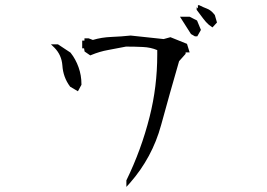

<svg xmlns="http://www.w3.org/2000/svg" viewBox="-20 -736 1040 747"><path d="M471.7 -8.8V-34.2Q529.8 -153.3 562 -281.2Q591.8 -398.4 591.8 -523.4Q591.8 -532.2 591.8 -541Q566.9 -551.8 535.4 -553.2Q503.9 -554.7 470.2 -554.7L400.9 -541.5Q367.7 -535.6 335 -522L331.1 -520.5L309.1 -535.6L307.1 -547.9H299.8V-578.1H308.6V-586.9H324.7L341.3 -580.6Q375 -590.8 413.3 -592.3Q451.7 -593.8 488.3 -597.7L616.7 -584L643.1 -591.3L707.5 -565.4L717.8 -532.2H702.1V-526.4L676.8 -498Q641.1 -375 606.7 -249Q572.3 -123 485.4 -23.9ZM178.2 -563.5H205.6L254.4 -531.2Q274.4 -505.9 285.6 -474.4Q296.9 -442.9 296.9 -408.2V-406.2L283.2 -380.9L253.4 -398.4L252.4 -399.4Q225.6 -435.5 222.7 -481.4Q219.7 -522 191.9 -550.3ZM694.3 -670.9H717.8L746.6 -656.2L761.7 -619.6L747.6 -594.7H738.3L723.1 -603.5L680.2 -670.9ZM745.1 -697.8V-708L750 -703.1V-715.8H754.9Q771.5 -707.5 784.7 -702.6Q800.8 -696.8 814.9 -678.7L815.9 -677.2L824.2 -648.4L806.6 -629.4Q796.9 -636.2 792.5 -639.6Q781.2 -649.4 770.3 -664.1Q759.3 -678.7 745.1 -697.8Z"/></svg>

Font: Bakudai
Style: Bold
Weight: 700
Version: Version 1.48